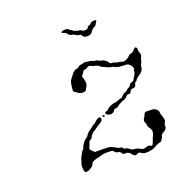

<svg xmlns="http://www.w3.org/2000/svg" viewBox="-111 -690 770 800"><g transform="rotate(-20 273.5 -290.0)"><path d="M259 -192Q268 -198 273 -195.5Q278 -193 276 -184Q274 -178 266 -173Q255 -167 240 -156Q236 -152 232 -151Q228 -150 220 -141Q212 -132 211 -127.5Q210 -123 204.5 -121.5Q199 -120 197.5 -115.5Q196 -111 194 -105Q187 -90 187 -86Q187 -83 196 -75L204 -67H225Q272 -67 277 -63Q281 -59 283.5 -59Q286 -59 294.5 -53.5Q303 -48 308 -48Q317 -48 321 -41Q323 -37 329 -37Q337 -37 348 -27Q354 -22 364 -22Q374 -22 384 -16Q399 -6 412 -13Q420 -17 430 -13Q436 -9 439 -12Q442 -15 446.5 -28.5Q451 -42 455 -49Q465 -70 451 -85Q447 -90 446 -98.5Q445 -107 442 -112Q438 -121 445 -130Q449 -135 451 -142Q454 -150 458.5 -151.5Q463 -153 478 -152Q492 -152 496.5 -150.5Q501 -149 508 -143Q514 -137 514 -131.5Q514 -126 516 -120Q520 -111 523 -94Q524 -88 519.5 -82Q515 -76 516 -70Q519 -55 496 -44Q491 -41 490 -37Q488 -27 479 -15Q479 -14 468 -11Q457 -8 448 -2Q436 6 416 8Q393 11 383 2Q376 -5 367 1Q357 8 347 -4Q343 -11 336.5 -15Q330 -19 323 -18Q310 -16 305 -28Q302 -33 297 -33Q285 -33 279 -43Q276 -46 273 -47Q270 -48 256 -48Q238 -49 224 -44.5Q210 -40 206.5 -40Q203 -40 194 -36.5Q185 -33 182 -30.5Q179 -28 176 -21Q173 -14 168.5 -12Q164 -10 160 -7Q157 -4 149 -2Q141 0 139 -1Q134 -4 133 -19.5Q132 -35 136 -44Q139 -51 139 -54Q139 -58 147 -73Q155 -88 159 -92Q165 -97 165 -101Q165 -105 169 -110Q173 -115 173 -116Q173 -118 176.5 -122Q180 -126 185 -130Q190 -134 191 -135Q195 -136 199 -143Q205 -154 223 -165Q228 -168 231.5 -172Q235 -176 238 -176Q241 -176 246.5 -181.5Q252 -187 259 -192ZM286 -199Q288 -201 291 -199.5Q294 -198 294 -195Q294 -193 293.5 -192.5Q293 -192 290 -192Q285 -192 285 -195Q285 -198 286 -199ZM294 -433Q320 -430 325 -427Q328 -424 336 -424Q344 -424 346.5 -421Q349 -418 355 -417Q371 -414 381 -405Q384 -402 387 -397Q389 -390 400 -392Q401 -392 411 -388.5Q421 -385 426 -385Q431 -385 438 -382Q445 -379 453 -382Q466 -386 475 -396Q480 -401 484 -401Q487 -401 491 -403Q495 -405 498.5 -408.5Q502 -412 504 -415Q507 -419 510.5 -419Q514 -419 516 -415.5Q518 -412 518 -405Q518 -396 521 -391Q525 -381 520 -373Q517 -369 517 -364Q517 -359 512 -349.5Q507 -340 507 -336Q507 -327 501.5 -318Q496 -309 488 -306Q483 -303 476 -296.5Q469 -290 469 -288Q469 -286 464 -283.5Q459 -281 458.5 -277Q458 -273 457 -270Q455 -262 442 -262Q435 -262 431 -255Q427 -247 425 -246Q423 -245 418 -246Q413 -247 404.5 -238Q396 -229 391 -229Q388 -229 381.5 -226Q375 -223 368.5 -219Q362 -215 359 -212Q354 -208 347.5 -208Q341 -208 338 -202Q333 -194 324 -192.5Q315 -191 306 -196Q300 -199 300 -204Q300 -206 300.5 -207Q301 -208 302.5 -208.5Q304 -209 307 -210Q314 -212 317 -216Q322 -222 334 -227Q346 -232 355 -232Q360 -232 368.5 -236Q377 -240 381.5 -240Q386 -240 393 -248Q400 -256 406 -257Q412 -258 417 -263.5Q422 -269 428 -271Q434 -273 436 -279Q438 -285 445 -287Q454 -288 459 -297Q462 -302 468 -312Q474 -322 473 -326.5Q472 -331 474.5 -334Q477 -337 475 -344Q472 -354 460 -362Q455 -365 438 -365Q412 -365 400 -373Q396 -376 391 -376Q382 -376 363 -386Q355 -390 353 -390Q351 -390 348 -394Q347 -395 344 -397Q341 -399 337.5 -401Q334 -403 330.5 -404Q327 -405 324 -405Q319 -405 313 -409Q302 -416 293 -408Q288 -404 282 -404Q276 -404 273 -398Q270 -392 265 -387Q260 -381 263 -375Q267 -366 268 -350Q268 -341 263 -333.5Q258 -326 258 -324.5Q258 -323 254.5 -320Q251 -317 241.5 -317Q232 -317 223 -322.5Q214 -328 209 -332L205 -337L206 -352Q209 -379 215 -385Q219 -391 227 -401Q240 -419 252 -419Q256 -419 261.5 -424Q267 -429 273 -429Q279 -429 282.5 -431Q286 -433 294 -433ZM247 -586Q250 -589 261.5 -589Q273 -589 275.5 -585Q278 -581 283.5 -579Q289 -577 292 -573Q295 -569 297.5 -570Q300 -571 303 -568.5Q306 -566 313.5 -566Q321 -566 324 -563Q331 -556 344 -558Q352 -560 353.5 -565Q355 -570 361 -571Q367 -572 371.5 -577.5Q376 -583 386.5 -583Q397 -583 397 -580.5Q397 -578 395.5 -577Q394 -576 390.5 -568.5Q387 -561 383 -559Q369 -553 363 -542Q357 -531 341 -531Q324 -531 320 -540Q319 -543 318 -544.5Q317 -546 315 -546.5Q313 -547 307 -548Q299 -549 293.5 -553.5Q288 -558 286 -558Q273 -558 265 -568Q260 -576 251 -578Q238 -580 247 -586Z"/></g></svg>

Font: TT2020 Style D
Style: Italic
Weight: 400
Italic angle: -15°
Version: Version 0.2.000